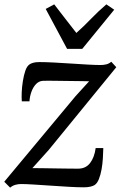

<svg xmlns="http://www.w3.org/2000/svg" viewBox="-20 -849 554 880"><path d="M388.5 -476.5Q376 -477 352.5 -477.2Q329 -477.5 301.2 -477.8Q273.5 -478 246.8 -478.5Q220 -479 200.8 -479Q181.5 -479 175.5 -478.5Q157.5 -477 144.5 -463Q131.5 -449 124 -428.2Q116.5 -407.5 115 -384.5H80Q78.5 -400.5 79.5 -425.5Q80.5 -450.5 84.8 -477.2Q89 -504 96.2 -525Q103.5 -546 115.5 -554Q121 -558 131.8 -561.2Q142.5 -564.5 161 -564.5Q187.5 -564.5 225.8 -562.5Q264 -560.5 305 -557.8Q346 -555 382.5 -553Q419 -551 441 -551Q454.5 -551 467 -554Q479.5 -557 490 -566L513 -541L203.5 -162L128.5 -78.5Q149 -78.5 179 -78Q209 -77.5 240.8 -77Q272.5 -76.5 299 -76.2Q325.5 -76 338 -76Q373.5 -76 393.2 -102.2Q413 -128.5 418.5 -170.5H453.5Q453 -150 451.5 -124Q450 -98 445.5 -72.8Q441 -47.5 433.2 -28Q425.5 -8.5 413 -0.5Q406.5 3.5 394.2 6.5Q382 9.5 363.5 9.5Q336 9.5 296.2 7.2Q256.5 5 214.2 2Q172 -1 135 -3.2Q98 -5.5 76 -5.5Q63 -5.5 50 -1.8Q37 2 26.5 11L-0.5 -16L326.5 -408.5ZM287.5 -625 189.5 -808 228.5 -829Q253.5 -796.5 278.8 -763.8Q304 -731 330 -698Q367 -731 398.2 -763.8Q429.5 -796.5 467.5 -829L503.5 -804.5L357 -625Z"/></svg>

Font: Merriweather Light 18pt
Style: Italic
Weight: 400
Italic angle: -7.8°
Version: Version 2.101